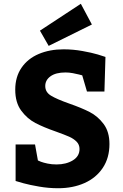

<svg xmlns="http://www.w3.org/2000/svg" viewBox="-20 -976 645 1009"><path d="M276.9 -111.8Q327.6 -111.8 362.8 -133.3Q397.9 -154.8 397.9 -192.9Q397.9 -215.8 382.6 -231.4Q367.2 -247.1 343.5 -257.6Q319.8 -268.1 274.9 -284.2Q209 -307.1 166 -329.6Q123 -352.1 91.6 -394.5Q60.1 -437 60.1 -504.9Q60.1 -571.8 93 -619.9Q126 -668 183.6 -692.4Q241.2 -716.8 314 -716.8Q363.8 -716.8 412.8 -708Q461.9 -699.2 493.9 -689.7Q525.9 -680.2 534.2 -676.8L528.8 -495.1H437L412.1 -580.1Q408.2 -581.1 395 -584.5Q381.8 -587.9 362.3 -591.6Q342.8 -595.2 324.2 -595.2Q273.4 -595.2 245.6 -575.2Q217.8 -555.2 217.8 -523.9Q217.8 -491.7 247.8 -473.4Q277.8 -455.1 342.8 -432.1Q408.7 -409.2 451.4 -387.2Q494.1 -365.2 524.7 -324.2Q555.2 -283.2 555.2 -219.2Q555.2 -146 520 -93.5Q484.9 -41 423.8 -13.9Q362.8 13.2 285.2 13.2Q235.4 13.2 185.8 4.6Q136.2 -3.9 103.5 -12.9Q70.8 -22 62 -24.9V-216.8H164.1L179.2 -132.8Q182.1 -130.9 195.1 -126Q208 -121.1 229.5 -116.5Q251 -111.8 276.9 -111.8ZM189.9 -814.9 404.8 -956.1 462.9 -847.2 235.8 -734.9Z"/></svg>

Font: Kadwa
Style: Bold
Weight: 700
Designer: Sol Matas
Foundry: Sol Matas
Version: Version 1.001;PS 001.000;hotconv 1.0.70;makeotf.lib2.5.58329